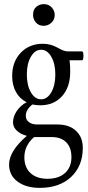

<svg xmlns="http://www.w3.org/2000/svg" viewBox="-20 -637 424 930"><path d="M175 -127Q155 -127 137 -131Q105 -106 105 -76Q105 -57 120 -45.5Q135 -34 160 -34H259Q315 -34 348 -3.5Q381 27 381 79Q381 167 324.5 220Q268 273 173 273Q106 273 65 242.5Q24 212 24 160Q24 95 110 21Q79 13 61 -4.5Q43 -22 43 -44Q43 -72 61 -99Q79 -126 109 -142Q76 -158 57.5 -191Q39 -224 39 -269Q39 -338 80.5 -381.5Q122 -425 188 -425Q226 -425 261 -405Q290 -388 308 -388H377Q382 -388 383.5 -377.5Q385 -367 383.5 -356Q382 -345 377 -345H317Q319 -330 319.5 -316.5Q320 -303 320 -289Q320 -215 280.5 -171Q241 -127 175 -127ZM179 -156Q209 -156 228.5 -190Q248 -224 248 -276Q248 -328 228.5 -362Q209 -396 179 -396Q149 -396 129.5 -362Q110 -328 110 -276Q110 -224 129.5 -190Q149 -156 179 -156ZM210 229Q264 229 295 201Q326 173 326 124Q326 78 301 52.5Q276 27 232 27H145Q98 68 98 125Q98 174 128 201.5Q158 229 210 229ZM192 -512Q167 -512 153.5 -528.5Q140 -545 140 -565Q140 -591 156 -604Q172 -617 192 -617Q216 -617 230.5 -601Q245 -585 245 -565Q245 -541 228.5 -526.5Q212 -512 192 -512Z"/></svg>

Font: Junicode Two Beta Condensed
Style: Regular
Weight: 400
Width: 3
Designer: Peter S. Baker
Foundry: Briery Creek Software
Version: Version 1.053; ttfautohint (v1.8.4)